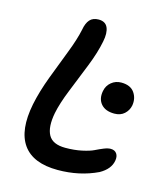

<svg xmlns="http://www.w3.org/2000/svg" viewBox="-108 -794 765 886"><g transform="rotate(15 274.0 -351.0)"><path d="M250 8.8Q131.8 8.8 84 -58.3Q36.1 -125.5 62 -254.9Q75.2 -318.8 102.3 -391.1Q129.4 -463.4 155.5 -530Q181.6 -596.7 191.9 -646Q197.3 -677.7 211.9 -694.3Q226.6 -710.9 253.9 -710.9Q286.6 -710.9 297.6 -685.8Q308.6 -660.6 299.8 -618.2Q289.1 -563 261.5 -493.7Q233.9 -424.3 206.8 -357.2Q179.7 -290 169.9 -241.2Q156.7 -171.9 176.8 -135.5Q196.8 -99.1 257.8 -99.1Q300.8 -99.1 336.7 -106.9Q372.6 -114.7 391.4 -124Q410.2 -133.3 429.2 -141.1Q448.2 -148.9 461.9 -148.9Q481.4 -148.9 490.7 -135.7Q500 -122.6 496.1 -101.1Q488.8 -59.6 439.9 -32.2Q354 8.8 250 8.8ZM435.1 -310.1Q392.6 -310.1 371.6 -334.2Q350.6 -358.4 357.9 -397Q362.8 -423.8 383.1 -440.4Q403.3 -457 430.2 -457Q474.1 -457 493.2 -429.7Q512.2 -402.3 505.9 -367.2Q501 -343.3 482.7 -326.7Q464.4 -310.1 435.1 -310.1Z"/></g></svg>

Font: Shantell Sans Normal
Style: Italic
Weight: 500
Italic angle: -11.31°
Designer: Stephen Nixon, Anya Danilova, Shantell Martin
Foundry: Arrow Type
Version: Version 1.006;[559af2be0]